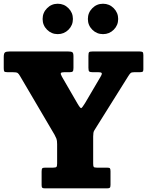

<svg xmlns="http://www.w3.org/2000/svg" viewBox="-24 -1032 805 1052"><path d="M204 -17.5V-91.5Q204 -105.5 207.5 -109.5Q211 -113.5 224.5 -113.5H267.5Q282 -113.5 285.5 -117.8Q289 -122 289 -136.5V-242Q289 -262.5 285.2 -272Q281.5 -281.5 275 -293.5L86 -615Q79 -627.5 72.8 -632Q66.5 -636.5 44.5 -636.5H16.5Q2.5 -636.5 -0.5 -640.5Q-3.5 -644.5 -3.5 -658.5V-719.5Q-3.5 -739.5 3.2 -744.8Q10 -750 29 -750H348.5Q365.5 -750 372 -746Q378.5 -742 378.5 -724V-659.5Q378.5 -645 374.5 -640.8Q370.5 -636.5 359 -636.5H329.5Q312 -636.5 309.5 -631.5Q307 -626.5 315.5 -611.5L400 -465.5Q416 -438 421 -439.5Q426 -441 442 -467L527.5 -612.5Q537 -628.5 532.5 -632.5Q528 -636.5 513.5 -636.5H482Q470 -636.5 465.2 -640Q460.5 -643.5 460.5 -660.5V-726Q460.5 -742 464.2 -746Q468 -750 483.5 -750H739.5Q752 -750 756.8 -747Q761.5 -744 761.5 -730.5V-652Q761.5 -641.5 757.2 -639Q753 -636.5 742 -636.5H712.5Q697 -636.5 691.5 -631.5Q686 -626.5 678 -613.5L505.5 -338Q497.5 -325 492 -316.2Q486.5 -307.5 486.5 -284V-136Q486.5 -121.5 489.5 -117.5Q492.5 -113.5 506.5 -113.5H562.5Q575.5 -113.5 578.5 -109.5Q581.5 -105.5 581.5 -92.5V-19.5Q581.5 -7 577.8 -3.5Q574 0 562.5 0H222Q211.5 0 207.8 -3.2Q204 -6.5 204 -17.5ZM540.5 -845Q506 -845 481.8 -869.2Q457.5 -893.5 457.5 -928Q457.5 -962.5 481.8 -987Q506 -1011.5 540.5 -1011.5Q575 -1011.5 599.2 -987Q623.5 -962.5 623.5 -928Q623.5 -893.5 599.2 -869.2Q575 -845 540.5 -845ZM292.5 -845Q258 -845 233.8 -869.2Q209.5 -893.5 209.5 -928Q209.5 -962.5 233.8 -987Q258 -1011.5 292.5 -1011.5Q327 -1011.5 351.2 -987Q375.5 -962.5 375.5 -928Q375.5 -893.5 351.2 -869.2Q327 -845 292.5 -845Z"/></svg>

Font: Besley* Narrow Heavy
Style: Regular
Weight: 800
Width: 4
Designer: Owen Earl
Foundry: indestructible type*
Version: Version 3.000; ttfautohint (v1.8.3)